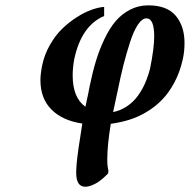

<svg xmlns="http://www.w3.org/2000/svg" viewBox="-20 -460 713 721"><path d="M371.1 -434.1V-399.9Q285.6 -363.8 258.8 -237.8Q252.9 -205.1 252.9 -176.8Q252.9 -92.8 300.8 -59.1Q302.2 -66.9 305.9 -83.3Q309.6 -99.6 311 -106.9L316.9 -137.2Q327.6 -189.5 340.6 -231.9Q353.5 -274.4 372.6 -314.2Q391.6 -354 414.6 -380.9Q437.5 -407.7 468.8 -423.8Q500 -439.9 537.1 -439.9Q606.9 -439.9 639.9 -400.9Q672.9 -361.8 672.9 -298.8Q672.9 -265.1 666 -235.8Q655.3 -188.5 634.8 -150.1Q614.3 -111.8 588.6 -85.4Q563 -59.1 530.8 -39.8Q498.5 -20.5 465.6 -10.3Q432.6 0 396 4.9Q382.8 85.9 382.8 140.1Q382.8 163.6 387.2 181.2L386.2 190.9Q384.3 192.9 381.1 196.3Q377.9 199.7 367.9 208.5Q357.9 217.3 348.1 223.9Q338.4 230.5 325 235.8Q311.5 241.2 299.8 241.2Q266.1 241.2 266.1 188Q266.1 176.3 268.1 151.9Q271.5 113.3 289.1 3.9Q215.3 -6.8 173.6 -48.3Q131.8 -89.8 131.8 -159.2Q131.8 -181.2 138.2 -213.9Q146.5 -254.4 167 -290.5Q187.5 -326.7 213.1 -351.6Q238.8 -376.5 267.8 -395Q296.9 -413.6 323.2 -423.1Q349.6 -432.6 371.1 -434.1ZM421.9 -119.1Q419.9 -109.4 416 -91.8Q410.2 -66.9 404.8 -39.1Q433.1 -44.9 457 -61Q481 -77.1 497.6 -100.1Q514.2 -123 525.4 -148.9Q536.6 -174.8 543.9 -204.1Q559.1 -279.8 559.1 -323.2Q559.1 -391.1 529.8 -391.1Q513.7 -391.1 497.8 -367.4Q481.9 -343.8 468 -300.5Q454.1 -257.3 443.6 -215.8Q433.1 -174.3 421.9 -119.1Z"/></svg>

Font: Linear Smooth
Style: Bold Italic
Weight: 700
Designer: Philipp H. Poll, Flanker
Foundry: Philipp H. Poll, reworked by Flanker
Version: Version 1.061 | FøM Fix